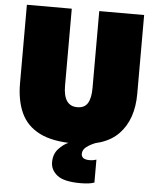

<svg xmlns="http://www.w3.org/2000/svg" viewBox="-61 -765 849 1044"><g transform="rotate(5 363.0 -242.5)"><path d="M365 16Q246 16 175.5 -19.8Q105 -55.5 74 -122.8Q43 -190 43 -284V-713H288V-293Q288 -182 364 -182Q404 -182 421 -210.2Q438 -238.5 438 -293V-713H683V-283Q683 -143 607 -63.5Q531 16 365 16ZM417 228Q327 228 290.5 199Q254 170 254 128Q254 83.5 279.8 55.2Q305.5 27 334 15V-27L445 -41L490 0Q453.5 13.5 432.2 29.8Q411 46 411 68Q411 99 456 99Q469 99 478.5 96.8Q488 94.5 493 93V218Q468 228 417 228Z"/></g></svg>

Font: Commissioner Black
Style: Regular
Weight: 900
Designer: Kostas Bartsokas
Foundry: Kostas Bartsokas
Version: Version 1.000; ttfautohint (v1.8.3)